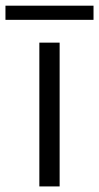

<svg xmlns="http://www.w3.org/2000/svg" viewBox="-90 -669 356 689"><path d="M-70.4 -597.8V-648.6H245.6V-597.8ZM51.2 0V-516H124V0Z"/></svg>

Font: Stick No Bills ExtraLight
Style: Regular
Weight: 200
Designer: Kosala Senevirathne, Siva Puranthara, Lasantha Premarathna, Tharique Azeez
Foundry: mooniak
Version: Version 2.000